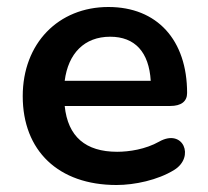

<svg xmlns="http://www.w3.org/2000/svg" viewBox="-20 -519 596 549"><path d="M313 10C365 10 431 -4 478 -33C538 -70 504 -153 435 -114C396 -92 349 -85 315 -85C225 -85 174 -128 165 -216H467C498 -216 515 -229 515 -253C515 -405 429 -499 290 -499C147 -499 45 -395 45 -244C45 -88 147 10 313 10ZM295 -414C366 -414 406 -370 411 -288H165C175 -366 221 -414 295 -414Z"/></svg>

Font: Nunito
Style: Bold
Weight: 700
Designer: Vernon Adams
Foundry: Vernon Adams
Version: Version 3.602